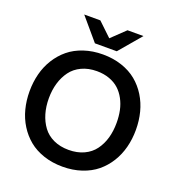

<svg xmlns="http://www.w3.org/2000/svg" viewBox="-163 -1055 1098 1197"><g transform="rotate(20 386.0 -457.0)"><path d="M511.7 -7.1Q454.1 12.2 386.2 12.2Q318.4 12.2 260.7 -7.1Q203.1 -26.4 161.6 -60.5Q120.1 -94.7 90.8 -141.6Q61.5 -188.5 47.4 -243.7Q33.2 -298.8 33.2 -359.9Q33.2 -420.9 47.4 -476.1Q61.5 -531.2 90.8 -578.1Q120.1 -625 161.6 -659.2Q203.1 -693.4 260.7 -712.6Q318.4 -731.9 386.2 -731.9Q454.1 -731.9 511.7 -712.6Q569.3 -693.4 610.8 -659.2Q652.3 -625 681.4 -578.1Q710.4 -531.2 724.6 -476.1Q738.8 -420.9 738.8 -359.9Q738.8 -298.8 724.6 -243.7Q710.4 -188.5 681.4 -141.6Q652.3 -94.7 610.8 -60.5Q569.3 -26.4 511.7 -7.1ZM386.2 -99.1Q443.4 -99.1 487.3 -119.6Q531.2 -140.1 557.9 -176.5Q584.5 -212.9 597.7 -259Q610.8 -305.2 610.8 -359.9Q610.8 -403.3 602.8 -441.7Q594.7 -480 576.9 -513.2Q559.1 -546.4 533.2 -570.1Q507.3 -593.8 469.7 -607.4Q432.1 -621.1 386.2 -621.1Q329.6 -621.1 285.6 -600.3Q241.7 -579.6 215.1 -543.5Q188.5 -507.3 174.8 -460.9Q161.1 -414.6 161.1 -359.9Q161.1 -305.2 174.8 -258.8Q188.5 -212.4 215.1 -176.3Q241.7 -140.1 285.6 -119.6Q329.6 -99.1 386.2 -99.1ZM189.9 -925.8H296.9L387.2 -839.8L477.1 -925.8H583L459 -779.8H314Z"/></g></svg>

Font: Aspekta 550
Style: Regular
Weight: 550
Designer: Ivo Dolenc
Version: Version 2.000